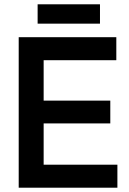

<svg xmlns="http://www.w3.org/2000/svg" viewBox="-20 -873 602 893"><path d="M445 -853H155V-763H445ZM67 -700V0H526V-107H183V-299H493V-405H183V-593H521V-700Z"/></svg>

Font: Space Text SemiBold
Style: Regular
Weight: 600
Designer: Florian Karsten (Space Text), Colophon Foundry (Space Mono)
Foundry: Florian Karsten
Version: Version 1.003;PS 001.003;hotconv 1.0.88;makeotf.lib2.5.64775